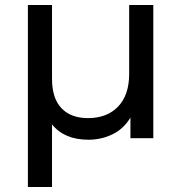

<svg xmlns="http://www.w3.org/2000/svg" viewBox="-20 -550 722 764"><path d="M590 -530V0H499V-82Q472 -37 427.5 -15.5Q383 6 332 6Q236 6 187 -55V194H91V-530H187V-236Q187 -159 224.5 -119.5Q262 -80 330 -80Q406 -80 450 -126Q494 -172 494 -256V-530Z"/></svg>

Font: Montserrat Alternates Medium
Style: Regular
Weight: 500
Designer: Julieta Ulanovsky
Foundry: Julieta Ulanovsky
Version: Version 7.200